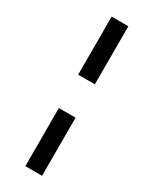

<svg xmlns="http://www.w3.org/2000/svg" viewBox="-246 -817 862 1084"><g transform="rotate(30 184.5 -275.5)"><path d="M133.8 -384.8V-763.2H242.7V-384.8ZM133.8 211.4V-167H242.7V211.4Z"/></g></svg>

Font: Comme Black
Style: Regular
Weight: 900
Version: Version 1.000;gftools[0.9.27]